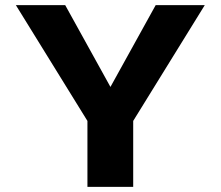

<svg xmlns="http://www.w3.org/2000/svg" viewBox="-20 -731 864 751"><path d="M412 -391 235 -711H42L322 -258V0H501V-258L781 -711H589Z"/></svg>

Font: Asimov
Style: XWid
Weight: 500
Designer: Google
Version: Version 2.000980; 2014